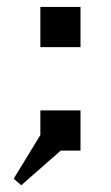

<svg xmlns="http://www.w3.org/2000/svg" viewBox="-20 -490 325 560"><path d="M97.7 -352.5V-469.7H214.8V-352.5ZM42 50.3 20 31.2 97.7 -96.2V-168H214.8V-50.8H157.2Z"/></svg>

Font: Kay Pho Du
Style: Bold
Weight: 700
Designer: Victor Gaultney, Khu Oo Reh
Foundry: SIL International
Version: Version 3.000